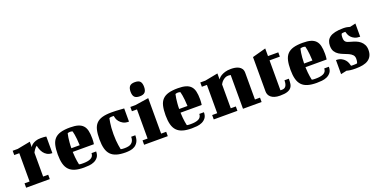

<svg xmlns="http://www.w3.org/2000/svg" viewBox="-20 -1386 4142 2104"><g transform="rotate(-20 2051.0 -334.5)"><path d="M30 -431H89L240 -460V-396Q241 -399 247.5 -408.5Q254 -418 268.5 -428.5Q283 -439 306.5 -447.5Q330 -456 366 -456Q388 -456 400.5 -455Q413 -454 420 -453Q428 -452 430 -451V-258Q394 -258 370 -272Q346 -286 331 -307Q316 -328 308 -351Q300 -374 297 -392Q288 -387 280 -378.5Q272 -370 265.5 -360.5Q259 -351 254 -342.5Q249 -334 247 -329V-51H306V0H30V-51H89V-381H30Z M707 -456Q762 -456 798 -445.5Q834 -435 856 -412Q878 -389 887 -351.5Q896 -314 896 -259Q896 -242 895 -229.5Q894 -217 893 -209Q892 -199 891 -194H644Q645 -160 648 -132.5Q651 -105 654 -85Q658 -61 662 -43Q665 -41 671 -40Q676 -39 685.5 -38.5Q695 -38 710 -38Q735 -38 757.5 -41.5Q780 -45 797 -53Q814 -61 823.5 -75.5Q833 -90 833 -111H887Q887 -69 868.5 -45Q850 -21 822.5 -8.5Q795 4 763 7Q731 10 703 10Q642 10 599.5 -2.5Q557 -15 530.5 -42.5Q504 -70 492 -114.5Q480 -159 480 -223Q480 -287 490.5 -331.5Q501 -376 527 -403.5Q553 -431 596.5 -443.5Q640 -456 707 -456ZM662 -405Q657 -383 653 -357Q650 -334 647 -303.5Q644 -273 644 -237H741Q739 -279 736 -310.5Q733 -342 729 -363Q725 -388 720 -405Q717 -406 713 -408Q709 -409 703.5 -410Q698 -411 691 -411Q684 -411 679 -410Q674 -409 670 -408Q666 -406 662 -405Z M1337 -295Q1295 -295 1269.5 -309.5Q1244 -324 1229 -343Q1214 -362 1208 -381.5Q1202 -401 1201 -411H1177Q1170 -411 1165 -410Q1160 -409 1156 -408Q1152 -406 1148 -405Q1143 -381 1139 -353Q1135 -329 1132.5 -295.5Q1130 -262 1130 -223Q1130 -184 1132.5 -151Q1135 -118 1139 -94Q1143 -66 1148 -43Q1152 -41 1159 -40Q1164 -39 1173 -38.5Q1182 -38 1195 -38Q1217 -38 1237 -42Q1257 -46 1271.5 -56.5Q1286 -67 1294.5 -85Q1303 -103 1303 -131H1351Q1351 -83 1335 -55Q1319 -27 1294.5 -12.5Q1270 2 1241.5 6Q1213 10 1189 10Q1128 10 1085.5 -2.5Q1043 -15 1016.5 -42.5Q990 -70 978 -114.5Q966 -159 966 -223Q966 -287 976.5 -331.5Q987 -376 1013 -403.5Q1039 -431 1082.5 -443.5Q1126 -456 1193 -456Q1217 -456 1242.5 -455Q1268 -454 1289 -452Q1314 -450 1337 -449Z M1406 -441H1465L1623 -465V-51H1682V0H1406V-51H1465V-391H1406ZM1465 -597Q1465 -639 1483 -659.5Q1501 -680 1544 -680Q1589 -680 1606 -659.5Q1623 -639 1623 -597Q1623 -554 1604.5 -534.5Q1586 -515 1544 -515Q1501 -515 1483 -534.5Q1465 -554 1465 -597Z M1964 -456Q2019 -456 2055 -445.5Q2091 -435 2113 -412Q2135 -389 2144 -351.5Q2153 -314 2153 -259Q2153 -242 2152 -229.5Q2151 -217 2150 -209Q2149 -199 2148 -194H1901Q1902 -160 1905 -132.5Q1908 -105 1911 -85Q1915 -61 1919 -43Q1922 -41 1928 -40Q1933 -39 1942.5 -38.5Q1952 -38 1967 -38Q1992 -38 2014.5 -41.5Q2037 -45 2054 -53Q2071 -61 2080.5 -75.5Q2090 -90 2090 -111H2144Q2144 -69 2125.5 -45Q2107 -21 2079.5 -8.5Q2052 4 2020 7Q1988 10 1960 10Q1899 10 1856.5 -2.5Q1814 -15 1787.5 -42.5Q1761 -70 1749 -114.5Q1737 -159 1737 -223Q1737 -287 1747.5 -331.5Q1758 -376 1784 -403.5Q1810 -431 1853.5 -443.5Q1897 -456 1964 -456ZM1919 -405Q1914 -383 1910 -357Q1907 -334 1904 -303.5Q1901 -273 1901 -237H1998Q1996 -279 1993 -310.5Q1990 -342 1986 -363Q1982 -388 1977 -405Q1974 -406 1970 -408Q1966 -409 1960.5 -410Q1955 -411 1948 -411Q1941 -411 1936 -410Q1931 -409 1927 -408Q1923 -406 1919 -405Z M2218 -431H2277L2428 -460V-390Q2430 -393 2439 -404Q2448 -415 2466 -426.5Q2484 -438 2513 -447Q2542 -456 2584 -456Q2607 -456 2630.5 -452Q2654 -448 2673.5 -437.5Q2693 -427 2705 -409Q2717 -391 2717 -362V-51H2776V0H2559V-394Q2557 -394 2553 -395Q2545 -397 2531 -397Q2510 -397 2493.5 -388.5Q2477 -380 2465 -369Q2453 -358 2445.5 -346.5Q2438 -335 2435 -329V-51H2494V0H2218V-51H2277V-381H2218Z M2856 -495 3014 -538V-449H3134V-399H3014V-50H3035Q3093 -50 3093 -138H3144Q3144 -106 3140.5 -80Q3137 -54 3121.5 -35Q3106 -16 3075.5 -6Q3045 4 2991 4Q2954 4 2928 -4.5Q2902 -13 2886 -27Q2870 -41 2863 -58Q2856 -75 2856 -93Z M3421 -456Q3476 -456 3512 -445.5Q3548 -435 3570 -412Q3592 -389 3601 -351.5Q3610 -314 3610 -259Q3610 -242 3609 -229.5Q3608 -217 3607 -209Q3606 -199 3605 -194H3358Q3359 -160 3362 -132.5Q3365 -105 3368 -85Q3372 -61 3376 -43Q3379 -41 3385 -40Q3390 -39 3399.5 -38.5Q3409 -38 3424 -38Q3449 -38 3471.5 -41.5Q3494 -45 3511 -53Q3528 -61 3537.5 -75.5Q3547 -90 3547 -111H3601Q3601 -69 3582.5 -45Q3564 -21 3536.5 -8.5Q3509 4 3477 7Q3445 10 3417 10Q3356 10 3313.5 -2.5Q3271 -15 3244.5 -42.5Q3218 -70 3206 -114.5Q3194 -159 3194 -223Q3194 -287 3204.5 -331.5Q3215 -376 3241 -403.5Q3267 -431 3310.5 -443.5Q3354 -456 3421 -456ZM3376 -405Q3371 -383 3367 -357Q3364 -334 3361 -303.5Q3358 -273 3358 -237H3455Q3453 -279 3450 -310.5Q3447 -342 3443 -363Q3439 -388 3434 -405Q3431 -406 3427 -408Q3423 -409 3417.5 -410Q3412 -411 3405 -411Q3398 -411 3393 -410Q3388 -409 3384 -408Q3380 -406 3376 -405Z M3893 -454Q3916 -454 3935 -450.5Q3954 -447 3969 -442L4036 -457V-303Q3998 -303 3973.5 -314.5Q3949 -326 3934 -342.5Q3919 -359 3911.5 -377.5Q3904 -396 3901 -409H3893Q3884 -409 3877.5 -408.5Q3871 -408 3866 -407Q3861 -406 3858 -405Q3855 -401 3853 -395Q3851 -390 3850 -381Q3849 -372 3849 -360Q3849 -341 3853 -329Q3857 -317 3865.5 -309Q3874 -301 3888 -296Q3902 -291 3923 -285Q3950 -278 3976.5 -267.5Q4003 -257 4024 -240Q4045 -223 4058.5 -197.5Q4072 -172 4072 -136Q4072 -96 4058 -68.5Q4044 -41 4018.5 -24Q3993 -7 3955.5 0.5Q3918 8 3872 8Q3834 8 3808.5 4.5Q3783 1 3768 -4L3699 11V-153Q3736 -153 3761 -140Q3786 -127 3801 -109Q3816 -91 3823 -71.5Q3830 -52 3833 -38Q3839 -37 3844 -37H3873Q3882 -37 3889 -38Q3897 -39 3904 -40Q3906 -44 3908 -51Q3910 -57 3911.5 -67Q3913 -77 3913 -91Q3913 -120 3896.5 -137Q3880 -154 3855 -165.5Q3830 -177 3801.5 -187.5Q3773 -198 3748 -213.5Q3723 -229 3706.5 -254.5Q3690 -280 3690 -323Q3690 -353 3700.5 -377.5Q3711 -402 3734.5 -419Q3758 -436 3797 -445Q3836 -454 3893 -454Z"/></g></svg>

Font: Bigshot One
Style: Regular
Weight: 400
Designer: Gesine Todt
Foundry: Gesine Todt
Version: Version 1.001